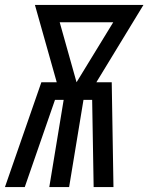

<svg xmlns="http://www.w3.org/2000/svg" viewBox="-45 -755 599 775"><path d="M-25 0 122 -423H184L96 -735H534L344 -423H406L413 0H333L327 -352H292L234 0H154L212 -352H177L55 0ZM264 -423 412 -665H196Z"/></svg>

Font: Iosevka Term Curly Md Obl
Style: Regular
Weight: 500
Italic angle: -9°
Designer: Belleve Invis
Foundry: Belleve Invis
Version: Version 32.3.0